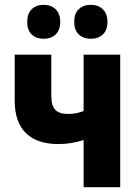

<svg xmlns="http://www.w3.org/2000/svg" viewBox="-20 -777 578 797"><path d="M327 0V-196Q304 -188 277.5 -183.5Q251 -179 223 -179Q133 -179 87 -225Q41 -271 41 -359V-550H193V-380Q193 -338 209.5 -321Q226 -304 263 -304Q296 -304 327 -316V-550H479V0ZM93 -686Q93 -721 112 -739Q131 -757 161 -757Q192 -757 211 -738.5Q230 -720 230 -686Q230 -652 211 -634Q192 -616 161 -616Q131 -616 112 -633.5Q93 -651 93 -686ZM288 -686Q288 -721 307 -739Q326 -757 357 -757Q388 -757 407 -738.5Q426 -720 426 -686Q426 -652 407 -634Q388 -616 357 -616Q326 -616 307 -634Q288 -652 288 -686Z"/></svg>

Font: Noto Sans Condensed ExtraBold
Style: Regular
Weight: 800
Width: 3
Designer: Monotype Design Team
Foundry: Monotype Imaging Inc.
Version: Version 2.013; ttfautohint (v1.8.4.7-5d5b)